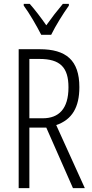

<svg xmlns="http://www.w3.org/2000/svg" viewBox="-20 -967 473 987"><path d="M192 -788H243C266 -835 304 -896 334 -938V-947H303C269 -906 248 -879 218 -837C191 -876 158 -919 133 -947H102V-938C131 -899 168 -835 192 -788ZM184 -714H76V0H131V-311H218L355 0H416L269 -324C351 -352 388 -416 388 -519C388 -658 319 -714 184 -714ZM183 -664C289 -664 332 -621 332 -518C332 -407 282 -359 200 -359H131V-664Z"/></svg>

Font: Noto Sans Gujarati ExtraCondensed Light
Style: Regular
Weight: 300
Width: 2
Designer: Jelle Bosma - Monotype Design Team, Universal Thirst
Foundry: Monotype Imaging Inc.
Version: Version 2.106